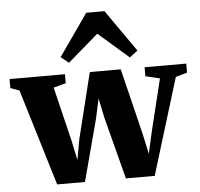

<svg xmlns="http://www.w3.org/2000/svg" viewBox="-62 -884 986 946"><g transform="rotate(-5 431.0 -411.0)"><path d="M-6 -488.5V-533H268V-488.5L207 -472L271 -207.5L292.5 -106.5L310.5 -207.5L391 -533H544L623.5 -207.5L645.5 -106.5L668 -207.5L732.5 -471.5L662 -488.5V-533H868V-488.5L811 -472L665 4.5H522.5L443 -302L422.5 -399.5L401.5 -302L320 4.5H182.5L38 -472.5ZM293 -587.5 254 -618.5 399 -825.5H489L634 -618L594 -587.5L444 -718Z"/></g></svg>

Font: Merriweather 72pt Black
Style: Regular
Weight: 900
Version: Version 2.100